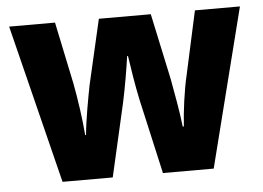

<svg xmlns="http://www.w3.org/2000/svg" viewBox="-44 -606 908 663"><g transform="rotate(-5 410.0 -275.0)"><path d="M437 -257 495 0H671L810 -550H654L606 -330C594 -280 584 -205 581 -154H577C572 -202 559 -272 550 -321L501 -550H321L269 -324C261 -283 246 -203 242 -154H239C235 -208 224 -283 214 -335L169 -550H10L147 0H321L379 -254C390 -304 402 -376 407 -413H410C415 -378 426 -307 437 -257Z"/></g></svg>

Font: Noto Sans Lao Looped SemiCondensed ExtraBold
Style: Regular
Weight: 800
Width: 4
Designer: Mark Frömberg, Ben Mitchell
Foundry: The Fontpad Ltd
Version: Version 1.002